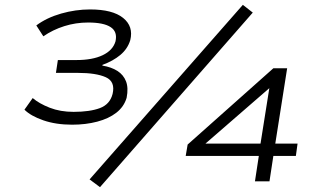

<svg xmlns="http://www.w3.org/2000/svg" viewBox="-20 -749 1326 793"><path d="M278 -234Q211 -234 159 -252Q107 -270 81 -296L115 -344Q142 -321 185.5 -304Q229 -287 284 -287Q351 -287 392.5 -302.5Q434 -318 445 -361Q457 -412 417 -430Q377 -448 301 -448H211L219 -501H296Q362 -501 404 -521Q446 -541 457 -578Q466 -618 437 -637Q408 -656 344 -656Q293 -656 245.5 -641Q198 -626 159 -599L130 -644Q173 -676 232.5 -693Q292 -710 352 -710Q445 -710 488.5 -675Q532 -640 518 -583Q507 -547 477 -522Q447 -497 403 -481V-478Q440 -472 465 -456Q490 -440 500.5 -413Q511 -386 503 -345Q492 -308 460.5 -283.5Q429 -259 381.5 -246.5Q334 -234 278 -234ZM393 24 350 -8 983 -729 1024 -697ZM1033 0 1049 -105H747L755 -152L1109 -467H1166L1117 -156H1209L1202 -105H1109L1093 0ZM1056 -156 1094 -395H1104L801 -132L803 -156Z"/></svg>

Font: Nunito Sans 7pt Expanded Light
Style: Italic
Weight: 300
Width: 7
Italic angle: -9°
Designer: Vernon Adams
Foundry: Vernon Adams
Version: Version 3.101;gftools[0.9.27]